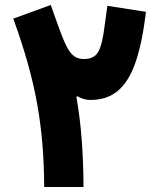

<svg xmlns="http://www.w3.org/2000/svg" viewBox="-20 -750 638 770"><path d="M316.9 -513.2Q357.4 -513.2 374 -542Q390.6 -570.8 399.9 -648.9L410.6 -726.6L565.4 -702.6Q550.8 -580.1 524.2 -502Q497.6 -423.8 453.6 -386.5Q409.7 -349.1 341.8 -349.1Q315.9 -349.1 290 -364.3L286.6 -360.4Q301.3 -276.4 307.9 -187.7Q314.5 -99.1 314.9 0H157.2Q156.7 -92.3 149.9 -173.8Q143.1 -255.4 128.9 -334.2Q114.7 -413.1 91.3 -496.3Q67.9 -579.6 33.2 -675.3L183.6 -730L211.9 -650.4Q231 -596.2 245.8 -566.4Q260.7 -536.6 277.1 -524.9Q293.5 -513.2 316.9 -513.2Z"/></svg>

Font: Estedad-FD ExtraBold
Style: Regular
Weight: 800
Designer: Amin Abedi
Version: Version 7.3